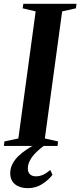

<svg xmlns="http://www.w3.org/2000/svg" viewBox="-36 -763 420 1004"><path d="M-15.5 0 -13 -23.5 60 -39 150.5 -703.5 82.5 -719.5 86 -743H364L361 -719.5L289 -703.5L198.5 -39L267.5 -23.5L265 0ZM109 221Q67.5 221 42.5 200.5Q17.5 180 17.5 142.5Q17.5 117.5 28.8 95.2Q40 73 59.5 54Q79 35 103.8 18.5Q128.5 2 155.5 -11.5L186.5 -25.5L215.5 -15.5Q181.5 6.5 157.8 29Q134 51.5 121.8 73.8Q109.5 96 109.5 118Q109.5 138 120.8 148.5Q132 159 152 159Q171.5 159 189.5 150.8Q207.5 142.5 227 126L238.5 151Q219.5 176.5 185.8 198.8Q152 221 109 221Z"/></svg>

Font: Merriweather 120pt SemiBold
Style: Italic
Weight: 600
Italic angle: -7.8°
Version: Version 2.101